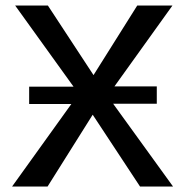

<svg xmlns="http://www.w3.org/2000/svg" viewBox="-20 -678 674 698"><path d="M24 0 266 -337 35 -658H154L320 -405L479 -658H607L371 -329L609 0H489L317 -261L153 0ZM86 -300V-363H303V-300ZM333 -301V-364H550V-301Z"/></svg>

Font: Ysabeau Office SemiBold
Style: Regular
Weight: 600
Designer: Christian Thalmann (Catharsis Fonts)
Version: Version 2.001;gftools[0.9.30]; featfreeze: tnum,lnum,ss02